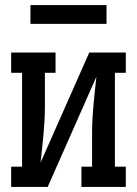

<svg xmlns="http://www.w3.org/2000/svg" viewBox="-20 -737 540 757"><path d="M24 0V-80H67V-450H24V-530H199V-450H157V-318Q157 -290 155.5 -262.5Q154 -235 151.5 -207Q149 -179 146 -151.5Q143 -124 140 -96L332 -530H476V-450H433V-80H476V0H301V-80H343V-212Q343 -240 344.5 -267.5Q346 -295 348.5 -323Q351 -351 354 -378.5Q357 -406 360 -434L168 0ZM100 -643V-717H400V-643Z"/></svg>

Font: Iosevka Slab Medium
Style: Regular
Weight: 500
Monospace: yes
Designer: Belleve Invis
Foundry: Belleve Invis
Version: Version 11.1.1; ttfautohint (v1.8.3)